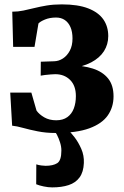

<svg xmlns="http://www.w3.org/2000/svg" viewBox="-20 -582 553 854"><path d="M226.5 9.5Q184.5 9.5 148 2.2Q111.5 -5 83 -13Q54.5 -21 34 -23L25.5 -170H119.5L142.5 -90Q154.5 -73 177 -60Q199.5 -47 230 -47Q260 -47 279.5 -61Q299 -75 308.2 -99.2Q317.5 -123.5 317.5 -154.5Q317.5 -201 291.8 -226.5Q266 -252 226 -252Q219.5 -252 206.2 -251Q193 -250 180.2 -248.5Q167.5 -247 161 -245.5L161.5 -307.5L221 -309.5Q241.5 -310 260 -322Q278.5 -334 290.5 -356.5Q302.5 -379 302.5 -411Q302.5 -440.5 293.5 -461.2Q284.5 -482 268.2 -493Q252 -504 229.5 -504Q201.5 -504 180.2 -495.2Q159 -486.5 151 -477.5L133.5 -373.5H38.5L34.5 -530Q60 -530 83.8 -535Q107.5 -540 132.8 -546.2Q158 -552.5 187.8 -557.5Q217.5 -562.5 255 -562.5Q326.5 -562.5 372.2 -544.8Q418 -527 439.8 -495.5Q461.5 -464 461.5 -421.5Q461.5 -384.5 442.5 -354.5Q423.5 -324.5 385.5 -304.5Q347.5 -284.5 290.5 -277L291.5 -291.5Q349 -291 392.8 -277Q436.5 -263 460.8 -233Q485 -203 485 -153.5Q485 -105.5 459.5 -68.8Q434 -32 377.2 -11.2Q320.5 9.5 226.5 9.5ZM212 251.5Q194.5 251.5 174.2 247.2Q154 243 141 237.5L141.5 149Q151.5 152.5 164 154Q176.5 155.5 182.5 155.5Q216 155.5 234.5 143.8Q253 132 253 87.5Q253 70 247.2 51.8Q241.5 33.5 234 19Q226.5 4.5 220.5 -2.5L264.5 -6.5L284 -2.5Q295 7 311.8 28.8Q328.5 50.5 341.5 80Q354.5 109.5 353 143Q351.5 183 334 207Q316.5 231 285.5 241.2Q254.5 251.5 212 251.5Z"/></svg>

Font: Merriweather 36pt ExtraBold
Style: Regular
Weight: 800
Designer: Eben Sorkin
Foundry: Eben Sorkin
Version: Version 2.100